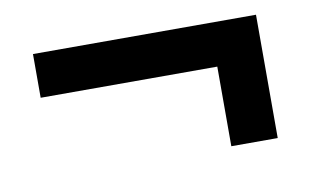

<svg xmlns="http://www.w3.org/2000/svg" viewBox="-42 -513 670 414"><g transform="rotate(-10 293.0 -306.0)"><path d="M48.8 -345.2H435.5V-170.9H537.1V-440.9H48.8Z"/></g></svg>

Font: Cascadia Mono NF
Style: Regular
Weight: 400
Monospace: yes
Designer: Aaron Bell
Foundry: Saja Typeworks
Version: Version 2404.023